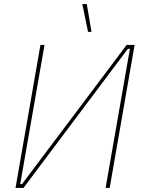

<svg xmlns="http://www.w3.org/2000/svg" viewBox="-20 -920 703 940"><path d="M56 0H95L606 -681H616L497 0H517L639 -700H600L88 -19H79L198 -700H178ZM411 -764H428L405 -900H383Z"/></svg>

Font: Fixel Text 20240404 Thin
Style: Italic
Weight: 100
Width: 4
Italic angle: -10°
Designer: AlfaBravo + MacPaw
Foundry: Kyrylo Tkachov, Marchela Mozhyna, Serhii Makarenko, Maria Weinstein, Zakhar Kryvoshyya
Version: Version 1.211;Glyphs 3.2 (3225)